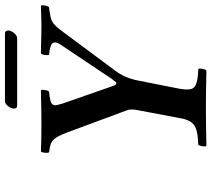

<svg xmlns="http://www.w3.org/2000/svg" viewBox="-58 -770 830 753"><g transform="rotate(-90 356.5 -393.0)"><path d="M386.2 -106.9Q379.4 -72.8 384.8 -56.9Q390.1 -41 411.1 -36.1Q427.2 -31.2 462.9 -29.8Q465.8 -25.4 463.6 -13.7Q461.4 -2 457 2Q363.3 0 313 0Q254.9 0 161.1 2Q158.2 -2.9 159.9 -14.2Q161.6 -25.4 166 -29.8Q198.2 -31.2 215.8 -35.2Q236.8 -39.6 248 -50.5Q259.3 -61.5 266.1 -83Q267.6 -88.4 268.8 -94.5Q270 -100.6 271.5 -108.4Q272.9 -116.2 273.9 -121.1L299.8 -258.8Q304.2 -278.3 304.2 -289.1Q304.2 -291.5 303.7 -296.4Q303.2 -301.3 303.2 -303.2Q301.8 -307.6 298.3 -316.7Q294.9 -325.7 293 -331.1L212.9 -546.9Q198.7 -584 186.5 -596.9Q174.3 -609.9 149.9 -612.8Q147.9 -613.3 143.1 -614Q138.2 -614.7 136.2 -615.2Q133.3 -619.1 134.3 -630.9Q135.3 -642.6 139.2 -647Q189 -645 247.1 -645Q292 -645 379.9 -647Q382.8 -643.6 380.6 -631.1Q378.4 -618.7 374 -615.2Q358.9 -614.3 339.8 -609.9Q325.2 -606.4 322 -597.7Q318.8 -588.9 324.2 -574.2Q324.7 -572.3 325.7 -568.6Q326.7 -564.9 327.1 -563L397.9 -359.9Q402.8 -348.6 411.1 -352.1Q416.5 -360.4 424.8 -370.1L557.1 -567.9Q579.6 -600.1 551.8 -608.9Q536.6 -613.8 519 -615.2Q516.1 -618.7 517.8 -631.1Q519.5 -643.6 523.9 -647Q600.1 -645 625 -645Q653.3 -645 710.9 -647Q714.4 -643.1 711.9 -631.1Q709.5 -619.1 705.1 -615.2Q689.5 -613.8 676.8 -610.8Q656.7 -608.9 642.8 -598.6Q628.9 -588.4 611.8 -564.9L455.1 -354Q428.7 -318.8 418 -268.1ZM584 -740.2H319.8Q312 -740.2 309.3 -745.1Q306.6 -750 308.1 -756.8Q309.6 -767.1 318.6 -777.6Q327.6 -788.1 336.9 -788.1H602.1Q608.9 -788.1 611.8 -783Q614.7 -777.8 613.8 -772Q611.3 -761.2 602.3 -750.7Q593.3 -740.2 584 -740.2Z"/></g></svg>

Font: Common Serif SemiBold
Style: Italic
Weight: 600
Italic angle: -12°
Designer: Philipp H. Poll, Khaled Hosny
Foundry: Stefan Peev, Context Ltd.
Version: Version 1.026